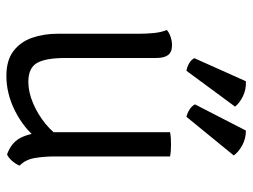

<svg xmlns="http://www.w3.org/2000/svg" viewBox="-112 -650 771 586"><g transform="rotate(90 273.0 -356.5)"><path d="M457 -138.5Q457 -106.5 461.8 -77.8Q466.5 -49 485 -31.5Q481 -21 471.8 -9.8Q462.5 1.5 451 7Q411 -7 397 -40.8Q383 -74.5 383 -114.5V-490.5Q390.5 -492 399.8 -492.8Q409 -493.5 419.5 -493.5Q430.5 -493.5 440 -492.8Q449.5 -492 457 -490.5ZM82.5 -396Q82.5 -420 80.2 -442Q78 -464 71 -480.5Q79 -488 92 -492.2Q105 -496.5 117.5 -496.5Q138.5 -496.5 147.5 -484.5Q156.5 -472.5 156.5 -448V-170.5Q156.5 -111.5 171.5 -84.8Q186.5 -58 229.5 -58Q260 -58 294 -72.2Q328 -86.5 357.2 -110.2Q386.5 -134 403 -163V-85Q370.5 -44 318.2 -17.5Q266 9 211 9Q164 9 135.8 -12.2Q107.5 -33.5 95 -69Q82.5 -104.5 82.5 -147.5ZM378 -722Q402.5 -722 422.8 -711Q443 -700 454 -685L336 -540.5Q324 -543.5 313.8 -550Q303.5 -556.5 298 -566.5ZM227.5 -722Q252.5 -723 272.8 -713.2Q293 -703.5 305 -689L195.5 -540.5Q184 -542.5 173.2 -548.5Q162.5 -554.5 157 -564.5Z"/></g></svg>

Font: Signika Light
Style: Regular
Weight: 300
Designer: Anna Giedry
Foundry: Anna Giedry
Version: Version 2.000